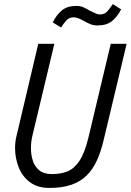

<svg xmlns="http://www.w3.org/2000/svg" viewBox="-20 -908 642 943"><path d="M223 15Q164 15 126.5 -13.5Q89 -42 71.5 -87Q54 -132 54 -181Q54 -197 56 -213Q58 -229 62 -244L168 -693H247L140 -245Q136 -229 134 -213Q132 -197 132 -180Q132 -147 141.5 -118Q151 -89 173.5 -71Q196 -53 235 -53Q279 -53 312 -66.5Q345 -80 370.5 -118.5Q396 -157 414 -231L524 -693H602L489 -220Q476 -164 456 -120Q436 -76 405.5 -46Q375 -16 330.5 -0.5Q286 15 223 15ZM280 -773 239 -798Q258 -836 284.5 -857.5Q311 -879 355 -879Q376 -879 391.5 -871.5Q407 -864 422 -855Q437 -848 449 -842.5Q461 -837 472 -837Q495 -837 510 -855.5Q525 -874 534 -888L575 -862Q556 -825 529.5 -804Q503 -783 459 -783Q439 -783 423.5 -789.5Q408 -796 394 -804Q378 -813 365.5 -818Q353 -823 341 -823Q319 -823 304 -805.5Q289 -788 280 -773Z"/></svg>

Font: Ubuntu Sans Mono
Style: Italic
Weight: 400
Italic angle: -13.5°
Monospace: yes
Designer: Dalton Maag Ltd
Foundry: Dalton Maag Ltd
Version: Version 1.006